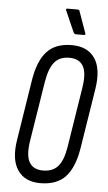

<svg xmlns="http://www.w3.org/2000/svg" viewBox="-57 -869 513 913"><g transform="rotate(5 199.0 -413.0)"><path d="M170 6Q97 6 62.5 -44.5Q28 -95 43 -189L89 -480Q104 -572 145 -616.5Q186 -661 264 -661Q338 -661 373 -611Q408 -561 393 -464L347 -175Q332 -83 290.5 -38.5Q249 6 170 6ZM178 -55Q225 -55 250 -84Q275 -113 285 -175L331 -465Q342 -535 323 -567.5Q304 -600 257 -600Q211 -600 186.5 -571Q162 -542 151 -478L105 -190Q94 -120 113 -87.5Q132 -55 178 -55ZM277 -714Q271 -714 266 -723L222 -823Q218 -832 228 -832H275Q285 -832 286 -824L322 -723Q326 -714 315 -714Z"/></g></svg>

Font: Sofia Sans Extra Condensed
Style: Italic
Weight: 400
Italic angle: -9°
Designer: Botio Nikoltchev, Ani Petrova
Foundry: lettersoup
Version: Version 4.101; ttfautohint (v1.8.4.7-5d5b)